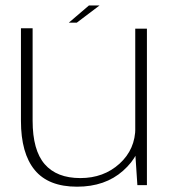

<svg xmlns="http://www.w3.org/2000/svg" viewBox="-20 -698 658 724"><path d="M498 0H534V-590H490V-121ZM103 -591.5H59V-242Q59 -120 110.8 -57Q162.5 6 270.5 6Q376.5 6 444.2 -54.2Q512 -114.5 512 -189.5L490.5 -217.5Q490.5 -135 430.8 -80.8Q371 -26.5 283 -26.5Q194 -26.5 148.5 -79Q103 -131.5 103 -243ZM239.5 -612.5H269.5L355.5 -677.5H315.5Z"/></svg>

Font: Anybody SemiExpanded ExtraLight
Style: Regular
Weight: 250
Width: 6
Version: Version 1.113;gftools[0.9.25]